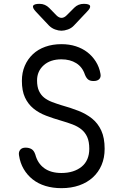

<svg xmlns="http://www.w3.org/2000/svg" viewBox="-20 -970 640 1000"><path d="M422 -582Q409 -621 377 -641Q345 -661 300 -661Q242 -661 207.5 -630Q173 -599 173 -551Q173 -518 183 -496.5Q193 -475 210 -461.5Q227 -448 250.5 -439Q274 -430 300 -422Q347 -409 388 -393Q429 -377 459.5 -352.5Q490 -328 507.5 -290Q525 -252 525 -195Q525 -148 509 -110.5Q493 -73 463.5 -46Q434 -19 392.5 -4.5Q351 10 300 10Q255 10 217 -1.5Q179 -13 150.5 -35.5Q122 -58 103.5 -89.5Q85 -121 79 -161Q76 -178 85 -189.5Q94 -201 113 -201Q131 -201 144 -193.5Q157 -186 164 -165Q176 -119 210.5 -94Q245 -69 300 -69Q333 -69 359.5 -77.5Q386 -86 405.5 -102Q425 -118 435 -141.5Q445 -165 445 -195Q445 -233 434 -257Q423 -281 403.5 -296.5Q384 -312 357.5 -322Q331 -332 300 -341Q258 -353 220 -367.5Q182 -382 154 -405Q126 -428 110 -462.5Q94 -497 94 -549Q94 -592 109 -627Q124 -662 151 -687.5Q178 -713 216 -726.5Q254 -740 300 -740Q341 -740 375 -729Q409 -718 435 -698Q461 -678 479 -649.5Q497 -621 503 -587Q507 -569 497.5 -558.5Q488 -548 467 -548Q449 -548 439 -556Q429 -564 422 -582ZM186 -950Q201 -950 213.5 -944.5Q226 -939 236 -929L274 -890Q287 -877 300.5 -877Q314 -877 327 -890L367 -930Q377 -940 389.5 -945Q402 -950 416 -950Q445 -950 449 -939.5Q453 -929 433 -909L365 -837Q352 -823 333.5 -816.5Q315 -810 300 -810Q285 -810 267 -816.5Q249 -823 235 -837L168 -908Q148 -929 152.5 -939.5Q157 -950 186 -950Z"/></svg>

Font: Maple Mono Normal NL Light
Style: Regular
Weight: 300
Monospace: yes
Designer: subframe7536
Version: Version 7.000